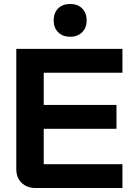

<svg xmlns="http://www.w3.org/2000/svg" viewBox="-20 -946 668 966"><path d="M62 -94V-700H596V-580H200V-418H566V-298H200V-120H596V0H159Q116 0 89 -26Q62 -52 62 -94ZM250 -843Q250 -881 272.5 -903.5Q295 -926 333 -926Q371 -926 393.5 -903.5Q416 -881 416 -843Q416 -806 393 -783.5Q370 -761 333 -761Q296 -761 273 -783.5Q250 -806 250 -843Z"/></svg>

Font: Stavian Bold
Style: Bold
Weight: 700
Version: Version 1.000; ttfautohint (v1.6)